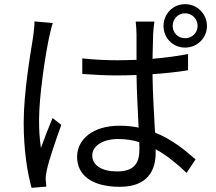

<svg xmlns="http://www.w3.org/2000/svg" viewBox="-20 -861 1040 924"><path d="M146 -758C146 -737 143 -711 140 -687C127 -606 94 -417 94 -271C94 -137 112 -28 132 43L203 37C202 27 201 12 200 3C199 -9 202 -28 205 -41C215 -90 250 -191 275 -260L233 -293C216 -253 193 -194 177 -149C170 -197 168 -236 168 -285C168 -396 197 -592 217 -684C221 -702 228 -734 234 -750ZM651 -143C651 -77 627 -36 543 -36C472 -36 424 -64 424 -113C424 -159 475 -192 549 -192C584 -192 618 -187 650 -177C651 -164 651 -152 651 -143ZM885 -601C833 -591 775 -583 714 -578C715 -624 716 -670 717 -697C718 -717 720 -737 723 -757H633C635 -739 637 -713 637 -696V-573C606 -572 575 -571 544 -571C486 -571 432 -574 376 -580V-505C434 -501 486 -498 542 -498C574 -498 605 -499 637 -500C638 -418 644 -323 647 -247C619 -253 588 -256 555 -256C425 -256 351 -189 351 -106C351 -17 424 38 557 38C691 38 729 -42 729 -124V-143C780 -115 829 -76 878 -29L921 -94C869 -140 806 -191 726 -223C722 -306 715 -405 714 -504C773 -508 831 -514 885 -523ZM871 -677C837 -677 811 -703 811 -736C811 -770 837 -797 871 -797C904 -797 931 -770 931 -736C931 -703 904 -677 871 -677ZM871 -841C812 -841 767 -794 767 -736C767 -678 812 -632 871 -632C929 -632 976 -678 976 -736C976 -794 929 -841 871 -841Z"/></svg>

Font: Noto Sans CJK SC Regular
Style: Regular
Weight: 400
Designer: Ryoko NISHIZUKA (kana & ideographs); Paul D. Hunt (Latin, Greek & Cyrillic); Wenlong ZHANG (bopomofo); Sandoll Communica
Foundry: Adobe Systems Incorporated
Version: Version 1.004;PS 1.004;hotconv 1.0.82;makeotf.lib2.5.63406